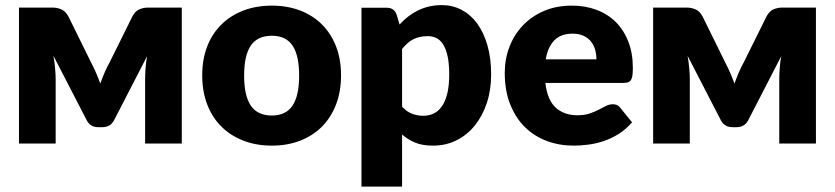

<svg xmlns="http://www.w3.org/2000/svg" viewBox="-20 -548 3188 733"><path d="M328.5 -308Q347.5 -271.5 363 -229Q370.5 -250 379 -270.2Q387.5 -290.5 397.5 -308L485.5 -485.5Q496.5 -506 512.2 -512.5Q528 -519 544 -519H674V0H534V-245.5Q534 -264.5 535.8 -288.2Q537.5 -312 541.5 -333.5L415 -88Q401 -62.5 371.5 -62.5H355Q325.5 -62.5 311.5 -88L184 -335Q188 -313 190.2 -288.8Q192.5 -264.5 192.5 -245.5V0H52.5V-519H182.5Q198.5 -519 214.2 -512.2Q230 -505.5 241 -485.5L328.5 -308Z M1018 -526.5Q1077 -526.5 1125.5 -508Q1174 -489.5 1208.8 -455Q1243.5 -420.5 1262.8 -371.2Q1282 -322 1282 -260.5Q1282 -198.5 1262.8 -148.8Q1243.5 -99 1208.8 -64.2Q1174 -29.5 1125.5 -10.8Q1077 8 1018 8Q958.5 8 909.8 -10.8Q861 -29.5 825.8 -64.2Q790.5 -99 771.2 -148.8Q752 -198.5 752 -260.5Q752 -322 771.2 -371.2Q790.5 -420.5 825.8 -455Q861 -489.5 909.8 -508Q958.5 -526.5 1018 -526.5ZM1018 -107Q1071.5 -107 1096.8 -144.8Q1122 -182.5 1122 -259.5Q1122 -336.5 1096.8 -374Q1071.5 -411.5 1018 -411.5Q963 -411.5 937.5 -374Q912 -336.5 912 -259.5Q912 -182.5 937.5 -144.8Q963 -107 1018 -107Z M1360 164.5V-518.5H1456Q1485 -518.5 1494 -492.5L1505.5 -454.5Q1520.5 -471 1537.8 -484.5Q1555 -498 1574.8 -507.8Q1594.5 -517.5 1617.2 -523Q1640 -528.5 1667 -528.5Q1707.5 -528.5 1742 -510.5Q1776.5 -492.5 1801.5 -458.5Q1826.5 -424.5 1840.8 -375.2Q1855 -326 1855 -263.5Q1855 -205 1838.8 -155.5Q1822.5 -106 1793.2 -69.5Q1764 -33 1723.2 -12.5Q1682.5 8 1633 8Q1592.5 8 1565 -3.5Q1537.5 -15 1515 -34.5V164.5ZM1613 -410Q1596 -410 1582.2 -406.8Q1568.5 -403.5 1556.8 -397.5Q1545 -391.5 1535 -382.2Q1525 -373 1515 -361V-141Q1532.5 -121.5 1553 -113.8Q1573.5 -106 1596 -106Q1617.5 -106 1635.5 -114.5Q1653.5 -123 1666.8 -141.8Q1680 -160.5 1687.5 -190.5Q1695 -220.5 1695 -263.5Q1695 -304.5 1689 -332.5Q1683 -360.5 1672.2 -377.8Q1661.5 -395 1646.5 -402.5Q1631.5 -410 1613 -410Z M2163 -526.5Q2214.5 -526.5 2257.2 -510.5Q2300 -494.5 2330.8 -464Q2361.5 -433.5 2378.8 -389.2Q2396 -345 2396 -289Q2396 -271.5 2394.5 -260.5Q2393 -249.5 2389 -243Q2385 -236.5 2378.2 -234Q2371.5 -231.5 2361 -231.5H2062Q2069.5 -166.5 2101.5 -137.2Q2133.5 -108 2184 -108Q2211 -108 2230.5 -114.5Q2250 -121 2265.2 -129Q2280.5 -137 2293.2 -143.5Q2306 -150 2320 -150Q2338.5 -150 2348 -136.5L2393 -81Q2369 -53.5 2341.2 -36.2Q2313.5 -19 2284.2 -9.2Q2255 0.5 2225.8 4.2Q2196.5 8 2170 8Q2115.5 8 2067.8 -9.8Q2020 -27.5 1984.2 -62.5Q1948.5 -97.5 1927.8 -149.5Q1907 -201.5 1907 -270.5Q1907 -322.5 1924.8 -369Q1942.5 -415.5 1975.8 -450.5Q2009 -485.5 2056.2 -506Q2103.5 -526.5 2163 -526.5ZM2166 -419.5Q2121.5 -419.5 2096.5 -394.2Q2071.5 -369 2063.5 -321.5H2257Q2257 -340 2252.2 -357.5Q2247.5 -375 2236.8 -388.8Q2226 -402.5 2208.5 -411Q2191 -419.5 2166 -419.5Z M2749.5 -308Q2768.5 -271.5 2784 -229Q2791.5 -250 2800 -270.2Q2808.5 -290.5 2818.5 -308L2906.5 -485.5Q2917.5 -506 2933.2 -512.5Q2949 -519 2965 -519H3095V0H2955V-245.5Q2955 -264.5 2956.8 -288.2Q2958.5 -312 2962.5 -333.5L2836 -88Q2822 -62.5 2792.5 -62.5H2776Q2746.5 -62.5 2732.5 -88L2605 -335Q2609 -313 2611.2 -288.8Q2613.5 -264.5 2613.5 -245.5V0H2473.5V-519H2603.5Q2619.5 -519 2635.2 -512.2Q2651 -505.5 2662 -485.5L2749.5 -308Z"/></svg>

Font: Lato Black
Style: Regular
Weight: 900
Designer: Lukasz Dziedzic
Foundry: tyPoland Lukasz Dziedzic
Version: Version 2.007; 2014-02-27